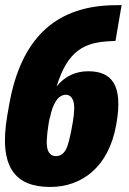

<svg xmlns="http://www.w3.org/2000/svg" viewBox="-31 -740 515 769"><path d="M169.9 8.8C296.9 8.8 404.8 -70.8 434.6 -241.2C463.4 -399.9 416.5 -454.6 322.3 -454.6C273.9 -454.6 229 -436 195.8 -393.6C240.2 -540.5 310.5 -569.3 404.8 -574.7L431.6 -576.2L456.1 -719.7L411.1 -718.8C186 -710.4 52.7 -581.5 6.3 -323.7L-1.5 -279.3C-38.6 -65.9 33.2 8.8 169.9 8.8ZM160.2 -140.1C153.8 -157.2 155.3 -191.9 163.6 -244.1L168 -267.6H168.9C180.2 -326.2 202.1 -360.4 232.9 -360.4C246.6 -360.4 256.3 -352.5 262.2 -336.4C268.1 -320.3 267.6 -291.5 260.3 -249C250.5 -190.4 240.7 -153.3 231.4 -138.2C221.7 -122.6 209 -114.7 193.4 -114.7C177.2 -114.7 166 -123 160.2 -140.1Z"/></svg>

Font: Roboto Flex Super Cond Black
Style: Italic
Weight: 900
Width: 3
Italic angle: -10°
Designer: Berlow after Robertson
Foundry: Google
Version: Version 3.200;Glyphs 3.3 (3311)